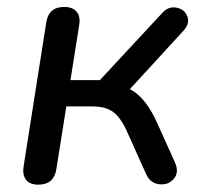

<svg xmlns="http://www.w3.org/2000/svg" viewBox="-20 -514 576 542"><path d="M46.7 -44.9 110.6 -450.6Q117.3 -494.4 161.2 -494.4Q184.9 -494.4 196.2 -481Q207.5 -467.6 203.6 -443.4L178.9 -287.8H261.9L438.2 -477.6Q455.4 -496.6 478 -492.4Q500.6 -488.3 508.6 -468.2Q516.6 -448.2 498.2 -427.6L333.9 -248.5L303.1 -274.9Q340.9 -271.6 369.9 -246.3Q399 -221 422.6 -169.2L474 -55.2Q486.2 -27.5 470.8 -9.3Q455.3 8.9 429.7 6.1Q404.1 3.4 392.8 -22L336.9 -146.2Q318.9 -184.8 297.6 -199.2Q276.3 -213.6 240.7 -213.6H167.2L139.1 -36.6Q132.3 7.3 87.9 7.3Q64.1 7.3 53.5 -6.5Q42.9 -20.2 46.7 -44.9Z"/></svg>

Font: SN Pro Thin
Style: Italic
Weight: 200
Italic angle: -9°
Designer: Tobias Whetton
Foundry: Supernotes
Version: Version 1.003;Glyphs 3.3 (3324)